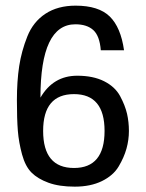

<svg xmlns="http://www.w3.org/2000/svg" viewBox="-20 -660 526 693"><path d="M357.4 -187.5Q357.4 -320.3 247.1 -320.3Q135.7 -320.3 135.7 -187.5Q135.7 -53.7 247.1 -53.7Q357.4 -53.7 357.4 -187.5ZM252.9 -639.6Q335.9 -639.6 376 -600.6Q416 -561.5 427.7 -478.5H343.8Q339.8 -530.3 316.9 -551.3Q293.9 -572.3 252 -572.3Q126 -572.3 126 -307.6Q171.9 -386.7 258.8 -386.7Q316.4 -386.7 356 -366.7Q395.5 -346.7 413.6 -313Q431.6 -279.3 438.5 -249.5Q445.3 -219.7 445.3 -187.5Q445.3 -155.3 436.5 -123.5Q427.7 -91.8 408.2 -59.1Q388.7 -26.4 347.7 -6.3Q306.6 13.7 250 13.7Q193.4 13.7 154.8 -0.5Q116.2 -14.6 93.8 -37.1Q71.3 -59.6 59.6 -102.5Q47.9 -145.5 44.4 -188Q41 -230.5 41 -298.8Q41 -367.2 49.3 -421.4Q57.6 -475.6 78.6 -528.3Q99.6 -581.1 144 -610.4Q188.5 -639.6 252.9 -639.6Z"/></svg>

Font: Padauk
Style: Regular
Weight: 400
Designer: Debbi Hosken
Foundry: SIL
Version: Version 3.003; ttfautohint (v1.8.2) -l 8 -r 50 -G 200 -x 14 